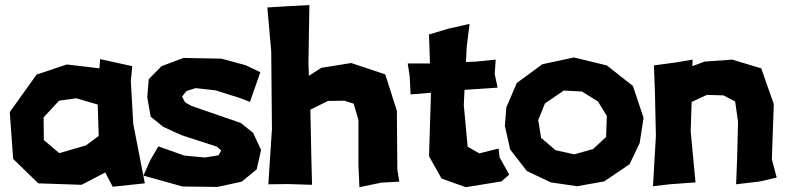

<svg xmlns="http://www.w3.org/2000/svg" viewBox="-20 -741 3174 776"><path d="M381.8 -464.8 250 -480.5 127.9 -439.5 19.5 -288.1 33.2 -98.6 134.8 0 309.6 5.9 405.3 -43.9 435.5 13.7 565.4 0 518.6 -240.2 508.8 -413.1 514.6 -473.6 384.8 -502ZM218.8 -334 288.1 -343.8 375 -318.4 378.9 -191.4 327.1 -153.3 219.7 -122.1 157.2 -174.8 156.2 -266.6Z M972.7 -477.5 875 -503.9 721.7 -506.8 632.8 -473.6 581.1 -420.9 575.2 -347.7 588.9 -269.5 639.6 -228.5 711.9 -195.3 856.4 -148.4 874 -132.8 863.3 -113.3 808.6 -104.5 724.6 -112.3 620.1 -149.4 587.9 -94.7 559.6 -31.2 717.8 12.7 858.4 14.6 957 -6.8 1017.6 -56.6 1035.2 -134.8 1002.9 -204.1 953.1 -244.1 754.9 -312.5 728.5 -327.1 715.8 -350.6 733.4 -373 770.5 -384.8 850.6 -376 950.2 -344.7 990.2 -329.1 1032.2 -449.2Z M1060.5 -710.9 1076.2 -533.2 1079.1 -219.7 1064.5 3.9 1145.5 2.9 1241.2 5.9 1238.3 -105.5 1234.4 -297.9 1305.7 -333 1371.1 -334 1409.2 -322.3 1428.7 -255.9V-73.2L1432.6 15.6L1521.5 -2.9L1593.8 -6.8L1585.9 -56.6L1584 -293L1537.1 -440.4L1399.4 -486.3L1278.3 -466.8L1228.5 -434.6L1226.6 -484.4L1230.5 -720.7L1142.6 -715.8Z M1877.9 -644.5 1792 -625 1713.9 -601.6 1717.8 -484.4H1627.9L1635.7 -433.6L1639.6 -359.4L1721.7 -366.2V-359.4L1713.9 -109.4L1764.6 -19.5L1862.3 15.6L2006.8 -7.8L2038.1 -35.2L1999 -105.5L1995.1 -140.6L1917 -121.1L1870.1 -148.4L1854.5 -316.4L1857.4 -377.9L1874 -378.9L1991.2 -386.7L1979.5 -441.4L1983.4 -500L1905.3 -492.2L1863.3 -490.2L1866.2 -550.8Z M2312.5 11.7 2421.9 -7.8 2524.4 -77.1 2565.4 -163.1 2581.1 -264.6 2538.1 -393.6 2432.6 -476.6 2299.8 -508.8 2171.9 -481.4 2068.4 -405.3 2026.4 -306.6 2020.5 -232.4 2042 -136.7 2109.4 -49.8 2206.1 -3.9ZM2258.8 -375 2332 -371.1 2396.5 -331.1 2432.6 -272.5 2429.7 -187.5 2377 -138.7 2300.8 -117.2 2225.6 -133.8 2167 -183.6 2155.3 -255.9 2182.6 -323.2Z M2623 -476.6 2627 -367.2 2630.9 -191.4 2619.1 11.7 2685.5 3.9 2791 -3.9 2771.5 -210.9 2775.4 -329.1 2836.9 -357.4 2904.3 -355.5 2951.2 -331.1 2962.9 -249 2959 -93.8 2955.1 3.9 3052.7 -7.8 3119.1 -23.4 3099.6 -97.7 3107.4 -320.3 3056.6 -464.8 2939.5 -500 2828.1 -492.2 2778.3 -473.6 2779.3 -500 2709 -488.3Z"/></svg>

Font: MaokenAssortedSans-TC
Style: Regular
Weight: 500
Version: Version 0.83